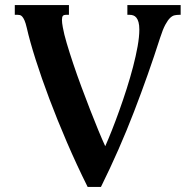

<svg xmlns="http://www.w3.org/2000/svg" viewBox="-20 -736 761 767"><path d="M383.3 10.7H330.1Q286.1 -77.6 247.3 -167.7Q208.5 -257.8 177 -341.6Q145.5 -425.3 122.3 -498.3Q99.1 -571.3 86.9 -625Q82.5 -644 77.9 -654.5Q73.2 -665 68.6 -669.9Q64 -674.8 59.6 -675.8Q55.2 -676.8 50.8 -676.8H39.1V-715.8H255.4V-676.8H242.7Q234.9 -676.8 231.2 -672.6Q227.5 -668.5 227.5 -656.2Q227.5 -650.9 228.3 -643.6Q229 -636.2 231 -626.5Q235.4 -601.1 246.6 -563.2Q257.8 -525.4 272.7 -481Q287.6 -436.5 305.2 -389.2Q322.8 -341.8 340.1 -297.4Q357.4 -252.9 373 -215.1Q388.7 -177.2 400.4 -151.9Q412.1 -178.2 426.8 -215.1Q441.4 -252 456.5 -294.2Q471.7 -336.4 486.1 -381.6Q500.5 -426.8 511.7 -469.7Q522.9 -512.7 529.8 -551Q536.6 -589.4 536.6 -617.7Q536.6 -635.7 533.4 -647.2Q530.3 -658.7 524.9 -665.3Q519.5 -671.9 512.7 -674.3Q505.9 -676.8 498 -676.8H488.8V-715.8H701.7V-676.8H695.8Q687 -676.8 678 -675Q668.9 -673.3 659.7 -664.6Q650.4 -655.8 640.4 -637.2Q630.4 -618.7 619.6 -585Q573.2 -439.9 515.1 -289.1Q457 -138.2 383.3 10.7Z"/></svg>

Font: Arian AMU Serif
Style: Bold
Weight: 700
Designer: Ruben Hakobyan (Tarumian)
Foundry: Ruben Hakobyan (Tarumian)
Version: Version 1.002